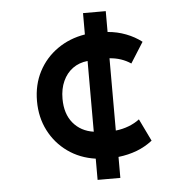

<svg xmlns="http://www.w3.org/2000/svg" viewBox="-49 -629 746 757"><g transform="rotate(-5 324.0 -250.0)"><path d="M307 80V-4Q244.5 -13 197 -47Q149.5 -81 122.8 -133.2Q96 -185.5 96 -250Q96 -315 123 -366.8Q150 -418.5 197.8 -452Q245.5 -485.5 307 -495.5V-580H397V-497.5Q435 -494.5 469.5 -481.2Q504 -468 531 -447L479.5 -365.5Q462 -377.5 440.5 -384.8Q419 -392 395.5 -393.5V-107.5Q423 -110.5 447.5 -120Q472 -129.5 490 -143.5L532.5 -55.5Q503.5 -33 469.8 -20.2Q436 -7.5 397 -3V80ZM308.5 -110.5V-390.5Q274.5 -387 249.5 -368.8Q224.5 -350.5 210.8 -320.2Q197 -290 197 -250.5Q197 -191 227.2 -154.5Q257.5 -118 308.5 -110.5Z"/></g></svg>

Font: Geologica Medium
Style: Regular
Weight: 500
Designer: Sindre Bremnes, Frode Helland
Foundry: Monokrom Skriftforlag AS
Version: Version 1.010;gftools[0.9.28]